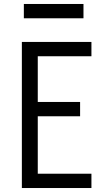

<svg xmlns="http://www.w3.org/2000/svg" viewBox="-20 -946 540 966"><path d="M90 0V-735H440V-663H170V-433H383V-361H170V-72H440V0ZM100 -854V-926H400V-854Z"/></svg>

Font: Iosevka SS08
Style: Regular
Weight: 400
Monospace: yes
Designer: Belleve Invis
Foundry: Belleve Invis
Version: 2.1.0; ttfautohint (v1.8.2)